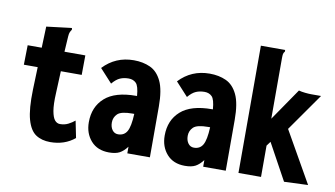

<svg xmlns="http://www.w3.org/2000/svg" viewBox="-70 -828 1741 997"><g transform="rotate(10 800.0 -329.5)"><path d="M241 12Q196 12 165 -8.5Q134 -29 118.5 -83.5Q103 -138 106 -241L110 -360H37L39 -463H113L117 -575L240 -590L250 -591L251 -582Q246 -575 242.5 -567.5Q239 -560 238 -544L233 -463H343L342 -360H232L227 -243Q224 -183 230 -149.5Q236 -116 247.5 -102.5Q259 -89 275 -89Q299 -89 318.5 -99Q338 -109 352 -121L370 -32Q317 12 241 12Z M551 12Q490 12 455.5 -27Q421 -66 421 -125Q421 -206 475 -254Q529 -302 639 -302Q642 -302 644 -302Q640 -354 625 -369Q610 -384 586 -384Q561 -384 541 -375.5Q521 -367 500 -342L435 -413Q500 -482 596 -482Q645 -482 683 -464.5Q721 -447 743 -401Q765 -355 765 -268V0H646V-35Q627 -10 606.5 1Q586 12 551 12ZM539 -144Q539 -120 550.5 -104.5Q562 -89 581 -89Q613 -89 628 -115Q643 -141 646 -208Q639 -208 636 -208Q577 -208 558 -189.5Q539 -171 539 -144Z M951 12Q890 12 855.5 -27Q821 -66 821 -125Q821 -206 875 -254Q929 -302 1039 -302Q1042 -302 1044 -302Q1040 -354 1025 -369Q1010 -384 986 -384Q961 -384 941 -375.5Q921 -367 900 -342L835 -413Q900 -482 996 -482Q1045 -482 1083 -464.5Q1121 -447 1143 -401Q1165 -355 1165 -268V0H1046V-35Q1027 -10 1006.5 1Q986 12 951 12ZM939 -144Q939 -120 950.5 -104.5Q962 -89 981 -89Q1013 -89 1028 -115Q1043 -141 1046 -208Q1039 -208 1036 -208Q977 -208 958 -189.5Q939 -171 939 -144Z M1368 -188 1351 -165V0H1232V-671H1360V-662Q1354 -656 1352.5 -648.5Q1351 -641 1351 -625V-307L1467 -476Q1481 -472 1500.5 -470Q1520 -468 1532 -468H1585L1446 -270L1599 -1L1473 4Z"/></g></svg>

Font: Inconsolata Condensed Black
Style: Regular
Weight: 900
Width: 3
Monospace: yes
Designer: Raph Levien, Cyreal, Brenton Simpson
Foundry: Raph Levien, Cyreal, Google
Version: Version 3.001; ttfautohint (v1.8.2.53-6de2)